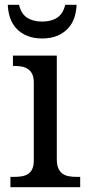

<svg xmlns="http://www.w3.org/2000/svg" viewBox="-20 -781 368 801"><path d="M37 -43Q54 -43 69.2 -45.2Q84.5 -47.5 96 -54.5Q107.5 -61.5 114.2 -75.2Q121 -89 121 -111.5V-436Q121 -458.5 114.2 -472.2Q107.5 -486 96 -493.5Q84.5 -501 69.2 -503.5Q54 -506 37 -506H34V-549H217V-116.5Q217 -92.5 223.8 -78Q230.5 -63.5 241.8 -55.8Q253 -48 268.5 -45.5Q284 -43 301 -43H314.5V0H23.5V-43ZM156 -620.5Q119.5 -620.5 92.8 -631.8Q66 -643 48.5 -662Q31 -681 22.2 -706.5Q13.5 -732 12.5 -761H59.5Q68 -723.5 93 -707.2Q118 -691 156 -691Q193.5 -691 218.5 -707.2Q243.5 -723.5 252 -761H299.5Q298.5 -732 289.8 -706.5Q281 -681 263.2 -662Q245.5 -643 219 -631.8Q192.5 -620.5 156 -620.5Z"/></svg>

Font: MM Phetkon
Style: Regular
Weight: 400
Designer: Khon Soe Zaw Thu
Version: Version 1.00 July 15, 2016, initial release